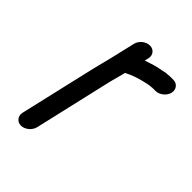

<svg xmlns="http://www.w3.org/2000/svg" viewBox="-173 -602 749 749"><g transform="rotate(45 201.0 -227.5)"><path d="M162 -476 138 -374C132 -350 124 -319 118 -294L45 21C40 42 54 61 76 61C98 61 120 42 125 21L198 -295C203 -318 213 -350 218 -372C219 -373 220 -373 221 -373C241 -384 271 -394 294 -399C304 -401 316 -405 327 -405C332 -406 337 -406 342 -406H352C373 -406 396 -424 401 -446C406 -468 391 -486 370 -486H360C353 -486 347 -486 341 -485C334 -485 325 -484 315 -481L294 -477C276 -473 256 -466 238 -460L242 -476C247 -498 233 -516 211 -516C189 -516 167 -498 162 -476Z"/></g></svg>

Font: Electronic
Style: ExBdIt
Weight: 800
Version: Version 1.011